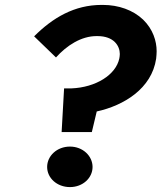

<svg xmlns="http://www.w3.org/2000/svg" viewBox="-20 -739 658 782"><path d="M466 -501C452 -434 370 -383 271 -379H241L231 -201H354L374 -285C484 -309 598 -378 616 -500C617 -510 618 -521 618 -530C618 -572 603 -620 563 -659C522 -698 463 -719 399 -719C397 -719 396 -719 394 -719C283 -719 195 -667 119 -591L208 -505C252 -554 311 -592 373 -592C375 -592 376 -592 377 -592C444 -592 468 -552 468 -519C468 -513 467 -507 466 -501ZM172 -59C172 -14 212 23 265 23C317 23 357 -14 357 -59C357 -104 317 -142 265 -142C212 -142 172 -104 172 -59Z"/></svg>

Font: Jost
Style: Bold Italic
Weight: 700
Italic angle: -5°
Version: Version 3.710